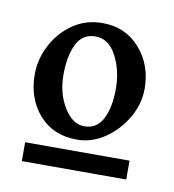

<svg xmlns="http://www.w3.org/2000/svg" viewBox="-48 -625 360 397"><g transform="rotate(10 132.0 -426.0)"><path d="M246.6 -461.4Q246.6 -429.7 229.5 -400.4Q212.4 -371.1 185.1 -352.5Q157.7 -334 126.5 -334Q76.7 -334 47.1 -367.7Q17.6 -401.4 17.6 -452.1Q17.6 -483.9 33 -513.4Q48.3 -543 75.4 -561.8Q102.5 -580.6 137.7 -580.6Q186 -580.6 216.3 -546.1Q246.6 -511.7 246.6 -461.4ZM22.5 -270.5V-310.1H241.7V-270.5ZM188 -451.2Q188 -490.2 171.9 -520.5Q155.8 -550.8 127.9 -550.8Q100.6 -550.8 88.4 -525.6Q76.2 -500.5 76.2 -461.4Q76.2 -422.4 94.2 -393.1Q112.3 -363.8 136.7 -363.8Q163.1 -363.8 175.5 -387.9Q188 -412.1 188 -451.2Z"/></g></svg>

Font: Namdhinggo SemiBold
Style: Regular
Weight: 600
Designer: Victor Gaultney
Foundry: SIL International
Version: Version 3.001